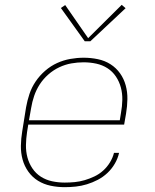

<svg xmlns="http://www.w3.org/2000/svg" viewBox="-20 -767 640 795"><path d="M248 8Q218 8 189.5 2Q161 -4 137.5 -18.5Q114 -33 97.5 -56Q81 -79 73.5 -106.5Q66 -134 66.5 -163.5Q67 -193 72 -223L88 -323Q93 -351 102 -378Q111 -405 127.5 -429.5Q144 -454 167 -474Q190 -494 216.5 -506Q243 -518 271 -523Q299 -528 327 -528Q356 -528 385 -522Q414 -516 437.5 -501Q461 -486 477 -463.5Q493 -441 500.5 -413.5Q508 -386 507.5 -356.5Q507 -327 502 -297L494 -251H97L92 -220Q88 -193 87.5 -166.5Q87 -140 93.5 -115.5Q100 -91 114 -70Q128 -49 149 -35.5Q170 -22 195.5 -16.5Q221 -11 248 -11Q269 -11 289.5 -13Q310 -15 330.5 -21Q351 -27 371 -36.5Q391 -46 407.5 -61Q424 -76 435.5 -95Q447 -114 452 -134H473Q468 -111 455.5 -89.5Q443 -68 425 -51Q407 -34 385 -22.5Q363 -11 340 -4Q317 3 294 5.5Q271 8 248 8ZM100 -269H476L481 -300Q486 -327 486.5 -353.5Q487 -380 480.5 -404.5Q474 -429 460 -450Q446 -471 425 -484.5Q404 -498 378.5 -503.5Q353 -509 326 -509Q301 -509 275.5 -504.5Q250 -500 225.5 -488.5Q201 -477 180 -458.5Q159 -440 144.5 -417.5Q130 -395 121.5 -370Q113 -345 109 -320ZM331 -596 232 -734 250 -746 345 -609 484 -747 500 -733 354 -596Z"/></svg>

Font: Iosevka SS04 Th Ex Obl
Style: Regular
Weight: 100
Width: 7
Italic angle: -9°
Monospace: yes
Designer: Belleve Invis
Foundry: Belleve Invis
Version: Version 19.0.0; ttfautohint (v1.8.4)